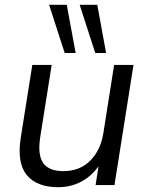

<svg xmlns="http://www.w3.org/2000/svg" viewBox="-20 -774 617 803"><path d="M223.4 8.9Q135.1 8.9 92.8 -40.9Q50.5 -90.7 66.5 -196.2L115.1 -502.3H196.1L148.1 -199.8Q136.9 -125 160.9 -91.6Q184.9 -58.3 245 -58.3Q313.2 -58.3 357 -101.7Q400.7 -145.1 412.3 -217.3L457.3 -502.3H538.3L458.8 0H379.8L397.4 -113.1H412.4Q383.9 -54.8 334.5 -22.9Q285 8.9 223.4 8.9ZM378.4 -552.3 313.2 -753.8H386.9L423.7 -552.3ZM250.6 -552.3 185.4 -753.8H259.2L296.4 -552.3Z"/></svg>

Font: Mulish ExtraLight
Style: Italic
Weight: 200
Italic angle: -9°
Designer: Vernon Adams
Foundry: Vernon Adams
Version: Version 3.603